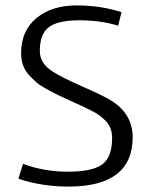

<svg xmlns="http://www.w3.org/2000/svg" viewBox="-20 -680 554 709"><path d="M65 -75Q142 -46 231 -46Q320 -46 357 -72.5Q394 -99 394 -171Q394 -209 370 -234Q347 -256 328 -266L292 -284Q275 -292 250.5 -303Q226 -314 208 -322.5Q190 -331 159 -347.5Q128 -364 115 -375.5Q102 -387 86 -404Q58 -435 58 -484Q58 -567 115 -613.5Q172 -660 262 -660Q352 -660 429 -635L416 -585Q354 -605 273.5 -605Q193 -605 160 -579.5Q127 -554 127 -492Q127 -446 174 -416Q212 -392 291 -357.5Q370 -323 398 -304Q469 -256 470 -174Q470 9 233 9Q134 9 48 -20Z"/></svg>

Font: Gafata
Style: Regular
Weight: 400
Designer: Lautaro Hourcade
Foundry: Lautaro Hourcade
Version: Version 4.002; ttfautohint (v0.94.20-1c74) -l 7 -r 28 -G 0 -